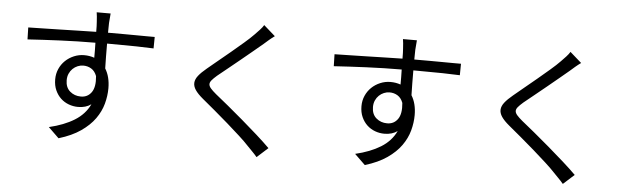

<svg xmlns="http://www.w3.org/2000/svg" viewBox="-52 -995 4103 1249"><g transform="rotate(5 2000.0 -371.0)"><path d="M480 -234Q524 -234 549 -269Q574 -304 567 -375Q555 -407 531.5 -421.5Q508 -436 479 -436Q460 -436 442 -428.5Q424 -421 410 -407.5Q396 -394 387.5 -375Q379 -356 379 -332Q379 -285 408.5 -259.5Q438 -234 480 -234ZM620 -592Q620 -550 620.5 -507Q621 -464 622 -430Q654 -378 654 -303Q654 -253 640 -201.5Q626 -150 592.5 -103Q559 -56 502 -16.5Q445 23 359 49L290 -18Q388 -41 455 -82.5Q522 -124 553 -190Q518 -165 468 -165Q436 -165 406.5 -176Q377 -187 354.5 -208Q332 -229 318 -260Q304 -291 304 -331Q304 -368 318 -399.5Q332 -431 356 -454Q380 -477 412 -490.5Q444 -504 479 -504Q514 -504 545 -493Q545 -515 545 -540Q545 -565 544 -591Q488 -591 429 -589.5Q370 -588 313 -585.5Q256 -583 202 -580Q148 -577 102 -574L100 -652Q141 -653 195 -654Q249 -655 308 -656.5Q367 -658 427.5 -659.5Q488 -661 543 -662Q543 -683 542.5 -699.5Q542 -716 541 -727Q540 -743 538.5 -761.5Q537 -780 535 -789H626L621 -727Q621 -716 620.5 -699.5Q620 -683 620 -663H635Q680 -663 724 -663Q768 -663 807 -662.5Q846 -662 876.5 -662Q907 -662 925 -662L924 -587Q882 -589 812 -590.5Q742 -592 633 -592Z M1703 -735Q1686 -723 1666.5 -706.5Q1647 -690 1635 -679Q1609 -657 1571.5 -626Q1534 -595 1494.5 -562.5Q1455 -530 1416.5 -499Q1378 -468 1351 -446Q1328 -426 1317 -412.5Q1306 -399 1306.5 -386.5Q1307 -374 1319 -360Q1331 -346 1355 -326Q1389 -299 1437.5 -259Q1486 -219 1537.5 -175Q1589 -131 1639 -86.5Q1689 -42 1725 -6L1653 59Q1638 41 1619.5 22.5Q1601 4 1585 -13Q1565 -35 1526.5 -70Q1488 -105 1443.5 -144Q1399 -183 1353.5 -221Q1308 -259 1273 -288Q1238 -317 1222 -341Q1206 -365 1207.5 -388Q1209 -411 1227.5 -434.5Q1246 -458 1280 -486Q1308 -510 1347.5 -542Q1387 -574 1428 -608.5Q1469 -643 1507.5 -676Q1546 -709 1571 -735Q1586 -750 1603 -768.5Q1620 -787 1628 -801Z M2480 -234Q2524 -234 2549 -269Q2574 -304 2567 -375Q2555 -407 2531.5 -421.5Q2508 -436 2479 -436Q2460 -436 2442 -428.5Q2424 -421 2410 -407.5Q2396 -394 2387.5 -375Q2379 -356 2379 -332Q2379 -285 2408.5 -259.5Q2438 -234 2480 -234ZM2620 -592Q2620 -550 2620.5 -507Q2621 -464 2622 -430Q2654 -378 2654 -303Q2654 -253 2640 -201.5Q2626 -150 2592.5 -103Q2559 -56 2502 -16.5Q2445 23 2359 49L2290 -18Q2388 -41 2455 -82.5Q2522 -124 2553 -190Q2518 -165 2468 -165Q2436 -165 2406.5 -176Q2377 -187 2354.5 -208Q2332 -229 2318 -260Q2304 -291 2304 -331Q2304 -368 2318 -399.5Q2332 -431 2356 -454Q2380 -477 2412 -490.5Q2444 -504 2479 -504Q2514 -504 2545 -493Q2545 -515 2545 -540Q2545 -565 2544 -591Q2488 -591 2429 -589.5Q2370 -588 2313 -585.5Q2256 -583 2202 -580Q2148 -577 2102 -574L2100 -652Q2141 -653 2195 -654Q2249 -655 2308 -656.5Q2367 -658 2427.5 -659.5Q2488 -661 2543 -662Q2543 -683 2542.5 -699.5Q2542 -716 2541 -727Q2540 -743 2538.5 -761.5Q2537 -780 2535 -789H2626L2621 -727Q2621 -716 2620.5 -699.5Q2620 -683 2620 -663H2635Q2680 -663 2724 -663Q2768 -663 2807 -662.5Q2846 -662 2876.5 -662Q2907 -662 2925 -662L2924 -587Q2882 -589 2812 -590.5Q2742 -592 2633 -592Z M3703 -735Q3686 -723 3666.5 -706.5Q3647 -690 3635 -679Q3609 -657 3571.5 -626Q3534 -595 3494.5 -562.5Q3455 -530 3416.5 -499Q3378 -468 3351 -446Q3328 -426 3317 -412.5Q3306 -399 3306.5 -386.5Q3307 -374 3319 -360Q3331 -346 3355 -326Q3389 -299 3437.5 -259Q3486 -219 3537.5 -175Q3589 -131 3639 -86.5Q3689 -42 3725 -6L3653 59Q3638 41 3619.5 22.5Q3601 4 3585 -13Q3565 -35 3526.5 -70Q3488 -105 3443.5 -144Q3399 -183 3353.5 -221Q3308 -259 3273 -288Q3238 -317 3222 -341Q3206 -365 3207.5 -388Q3209 -411 3227.5 -434.5Q3246 -458 3280 -486Q3308 -510 3347.5 -542Q3387 -574 3428 -608.5Q3469 -643 3507.5 -676Q3546 -709 3571 -735Q3586 -750 3603 -768.5Q3620 -787 3628 -801Z"/></g></svg>

Font: SpoqaHanSansJP-Regular
Style: Regular
Weight: 400
Designer: [Source Han Sans]
Ryoko NISHIZUKA  (kana & ideographs); Paul D. Hunt (Latin, Greek & Cyrillic); Wenlong ZHANG  (bopomofo
Foundry: Spoqa (http://bi.spoqa.com)
Version: Version 1.002.20150607